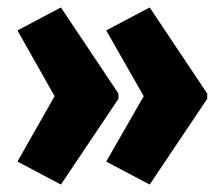

<svg xmlns="http://www.w3.org/2000/svg" viewBox="-20 -539 600 517"><path d="M538 -273 383 -42 266 -104 367 -280 266 -457 383 -519 538 -287ZM299 -273 144 -42 27 -104 127 -280 27 -457 144 -519 299 -287Z"/></svg>

Font: Noto Sans Malayalam ExtraCondensed Black
Style: Regular
Weight: 900
Width: 2
Designer: Jelle Bosma - Monotype Design Team
Foundry: Monotype Imaging Inc.
Version: Version 2.104; ttfautohint (v1.8.4.7-5d5b)